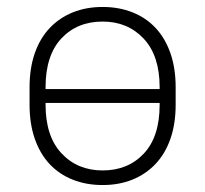

<svg xmlns="http://www.w3.org/2000/svg" viewBox="-20 -526 590 552"><path d="M275 6Q228 6 189 -9.5Q150 -25 122.5 -54.5Q95 -84 80 -127Q65 -170 65 -225V-275Q65 -330 80 -373Q95 -416 123 -445.5Q151 -475 189.5 -490.5Q228 -506 275 -506Q322 -506 361 -490.5Q400 -475 427.5 -445.5Q455 -416 470 -373Q485 -330 485 -275V-225Q485 -170 470 -127Q455 -84 427 -54.5Q399 -25 360.5 -9.5Q322 6 275 6ZM111 -270H439V-275Q439 -366 393 -415Q347 -464 275 -464Q202 -464 156.5 -415.5Q111 -367 111 -275ZM275 -36Q348 -36 393.5 -84.5Q439 -133 439 -225V-230H111V-225Q111 -134 157 -85Q203 -36 275 -36Z"/></svg>

Font: PT Root UI Web Light
Style: Regular
Weight: 300
Designer: Vitaly Kuzmin
Foundry: ParaType Ltd.
Version: Version 1.000W